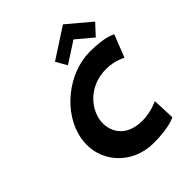

<svg xmlns="http://www.w3.org/2000/svg" viewBox="-307 -1309 1494 1494"><g transform="rotate(-45 440.0 -561.5)"><path d="M743.4 -25 736 -210C736 -210 656 -170 560 -170C371 -170 311.3 -302 330.8 -413C350.2 -523 456.5 -655 645.5 -655C741.5 -655 807.4 -615 807.4 -615L880.1 -800C880.1 -800 828.1 -840 649.1 -840C415.1 -840 168.3 -648 126.5 -411C84.9 -175 265.4 15 498.4 15C677.4 15 743.4 -25 743.4 -25ZM403.1 -976 455 -885 627.8 -997 761 -885 845.1 -976 652.7 -1138Z"/></g></svg>

Font: Hussar Wysoki
Style: Obl
Weight: 700
Foundry: Cannot Into Space Fonts
Version: Version 0.92